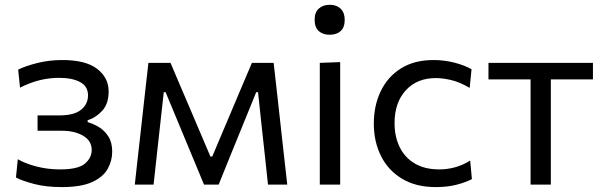

<svg xmlns="http://www.w3.org/2000/svg" viewBox="-20 -752 2458 782"><path d="M232 10Q167 10 118.5 -2.8Q70 -15.5 45 -29L52.5 -103.5Q83.5 -85.5 129 -73.8Q174.5 -62 224.5 -62Q298 -62 325.8 -85.5Q353.5 -109 353.5 -141Q353.5 -178.5 318.8 -199Q284 -219.5 231 -219.5H133V-282H222Q282 -282 310.2 -305Q338.5 -328 338.5 -363.5Q338.5 -400.5 306.2 -417.8Q274 -435 220.5 -435Q183 -435 144.2 -426Q105.5 -417 61.5 -395L54 -468.5Q84.5 -483.5 132.5 -495.5Q180.5 -507.5 234 -507.5Q329 -507.5 375.8 -471.5Q422.5 -435.5 422.5 -379.5Q422.5 -329.5 396.5 -301Q370.5 -272.5 337 -262.5V-254.5Q359 -248.5 382.2 -234.8Q405.5 -221 421.2 -196.5Q437 -172 437 -134.5Q437 -97 418.5 -64Q400 -31 355.2 -10.5Q310.5 10 232 10Z M529 0Q535 -54.5 540.8 -106.8Q546.5 -159 552.5 -210.5L560 -278.5Q566 -333 572.2 -387.5Q578.5 -442 584.5 -496H674.5Q695 -447.5 715.8 -398.8Q736.5 -350 757 -302.5L837 -114.5H844.5L924 -302.5Q944.5 -351 965 -399.5Q985.5 -448 1006 -496H1094.5Q1100.5 -443 1106.8 -387.5Q1113 -332 1119 -278L1126.5 -209.5Q1132 -159.5 1138 -106.5Q1144 -53.5 1150 0H1071.5Q1065.5 -57 1059.2 -115.2Q1053 -173.5 1046.5 -230.5L1031 -376.5H1023.5L960 -220.5Q937.5 -165.5 915.2 -110.5Q893 -55.5 870.5 0H811Q765 -110.5 720 -219L654.5 -376.5H647L631 -232Q624.5 -174 618.2 -116Q612 -58 605.5 0Z M1282.5 0V-496L1365.5 -499V0ZM1322.5 -610.5Q1295 -610.5 1278.2 -625.5Q1261.5 -640.5 1261.5 -671.5Q1261.5 -702 1278.5 -717.2Q1295.5 -732.5 1323.5 -732.5Q1351 -732.5 1367.5 -716.5Q1384 -700.5 1384 -671.5Q1384 -640.5 1367.5 -625.5Q1351 -610.5 1322.5 -610.5Z M1754.5 10Q1674 10 1617.5 -24Q1561 -58 1531.8 -116.5Q1502.5 -175 1502.5 -248.5Q1502.5 -322 1530.8 -380.8Q1559 -439.5 1613.2 -473.5Q1667.5 -507.5 1745.5 -507.5Q1789 -507.5 1830.2 -497Q1871.5 -486.5 1900.5 -470L1893 -394Q1851 -418.5 1816.5 -426.2Q1782 -434 1755 -434Q1678.5 -434 1632.8 -384.2Q1587 -334.5 1587 -250Q1587 -197 1607.2 -154.2Q1627.5 -111.5 1668.2 -86.8Q1709 -62 1769.5 -62Q1802 -62 1833.8 -70.8Q1865.5 -79.5 1895 -98L1902 -22.5Q1877.5 -9.5 1840.2 0.2Q1803 10 1754.5 10Z M2141 0V-428.5H1969.5V-496H2395V-428.5H2223.5V0Z"/></svg>

Font: Commissioner
Style: Regular
Weight: 400
Designer: Kostas Bartsokas
Foundry: Kostas Bartsokas
Version: Version 1.000; ttfautohint (v1.8.3)